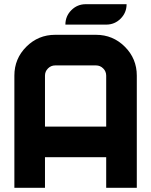

<svg xmlns="http://www.w3.org/2000/svg" viewBox="-20 -899 724 919"><path d="M244.1 -585.9Q224.1 -585.9 209.7 -571.5Q195.3 -557.1 195.3 -537.1V-293H488.3V-537.1Q488.3 -557.1 473.9 -571.5Q459.5 -585.9 439.5 -585.9ZM439.5 -732.4Q520.5 -732.4 577.6 -675.3Q634.8 -618.2 634.8 -537.1V0H488.3V-146.5H195.3V0H48.8V-537.1Q48.8 -618.2 106 -675.3Q163.1 -732.4 244.1 -732.4ZM488.3 -781.2H293Q293 -821.8 321.5 -850.3Q350.1 -878.9 390.6 -878.9H585.9Q585.9 -838.4 557.4 -809.8Q528.8 -781.2 488.3 -781.2Z"/></svg>

Font: Audex
Style: Regular
Weight: 400
Designer: GGBotNet
Foundry: GGBotNet
Version: 1.00